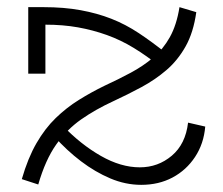

<svg xmlns="http://www.w3.org/2000/svg" viewBox="-20 -503 625 537"><path d="M482 -483 529 -469Q521 -412 499 -373Q477 -334 445.5 -307Q414 -280 376 -259.5Q338 -239 297 -220Q247 -197 207 -169Q167 -141 137 -98.5Q107 -56 87 13L41 -2Q58 -61 82 -102.5Q106 -144 136 -173Q166 -202 200.5 -223.5Q235 -245 272 -263Q311 -281 345.5 -299.5Q380 -318 408 -341.5Q436 -365 455 -399Q474 -433 482 -483ZM375 14Q331 14 288.5 -4Q246 -22 206.5 -52Q167 -82 132 -121L156 -151Q206 -99 262 -67Q318 -35 371 -35Q422 -35 460.5 -67.5Q499 -100 506 -160L554 -149Q550 -101 525.5 -64Q501 -27 462.5 -6.5Q424 14 375 14ZM59 -297V-483H102Q159 -483 205.5 -474.5Q252 -466 291.5 -450.5Q331 -435 368 -410.5Q405 -386 445 -354L425 -319Q390 -347 354 -369Q318 -391 279 -405Q240 -419 198 -426.5Q156 -434 107 -434V-297Z"/></svg>

Font: BioRhyme ExtraBold Light
Style: Regular
Weight: 300
Version: Version 1.600;gftools[0.9.33]